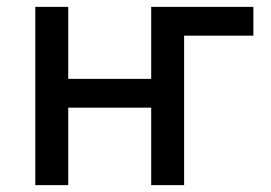

<svg xmlns="http://www.w3.org/2000/svg" viewBox="-20 -540 790 560"><path d="M83 0V-520H179V-310H421V-520H719V-436H517V0H421V-226H179V0Z"/></svg>

Font: Iosevka Aile Medium
Style: Regular
Weight: 500
Designer: Belleve Invis
Foundry: Belleve Invis
Version: Version 27.3.5; ttfautohint (v1.8.4)